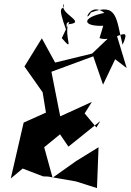

<svg xmlns="http://www.w3.org/2000/svg" viewBox="-20 -950 668 982"><path d="M473 -298 413 -370 450 -429 288 -355 243 -583 457 -662 507 -517 569 -647 628 -602 571 -790 451 -676 262 -630 194 -754 105 -610 198 -478 215 -374 101 -323 35 -37 96 -88 200 -48 226 -47 369 -22 476 12 484 -197 369 -126 249 -41 206 -197 287 -263 330 -200 493 -331ZM296 -755C363 -678 309 -755 328 -826C432 -834 276 -882 307 -930C310 -883 261 -951 324 -781C324 -814 311 -836 335 -837ZM489 -755C562 -728 659 -836 607 -721C573 -859 581 -937 445 -886C404 -818 437 -947 514 -884C394 -860 401 -814 508 -818Z"/></svg>

Font: Asimov Silicon
Style: Regular
Weight: 400
Designer: Google
Version: Version 2.000980; 2014